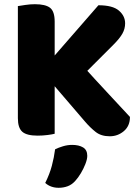

<svg xmlns="http://www.w3.org/2000/svg" viewBox="-20 -637 655 913"><path d="M155 -326 359 -340Q436 -255 498.5 -188Q561 -121 598 -81Q598 -38 569 -13.5Q540 11 502 11Q461 11 435 -9.5Q409 -30 385 -58ZM360 -265 131 -248 448 -612Q516 -612 545.5 -586.5Q575 -561 575 -526Q575 -500 562 -477Q549 -454 520 -425ZM65 -442H240V-1Q229 2 206 5Q183 8 159 8Q107 8 86 -10.5Q65 -29 65 -75ZM240 -211H65V-608Q77 -610 100.5 -613.5Q124 -617 146 -617Q196 -617 218 -600Q240 -583 240 -534ZM338 223Q322 241 302 248.5Q282 256 259 256Q221 256 195 233Q216 191 226.5 151.5Q237 112 242 73Q258 65 279.5 58.5Q301 52 323 52Q355 52 375 64Q395 76 395 104Q395 120 386 143Q377 166 364 187.5Q351 209 338 223Z"/></svg>

Font: Baloo Bhaijaan 2 ExtraBold
Style: Regular
Weight: 800
Designer: Sanskriti Dholi, Noopur Datye and Ek Type
Foundry: Ek Type
Version: Version 1.701